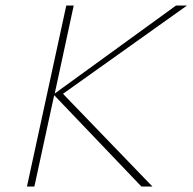

<svg xmlns="http://www.w3.org/2000/svg" viewBox="-20 -678 700 698"><path d="M209 -337 534 0H494L177 -332L105 0H78L221 -658H248L179 -338L620 -658H660Z"/></svg>

Font: Ysabeau Extralight
Style: Italic
Weight: 200
Italic angle: -12°
Designer: Christian Thalmann (Catharsis Fonts)
Version: Version 0.003